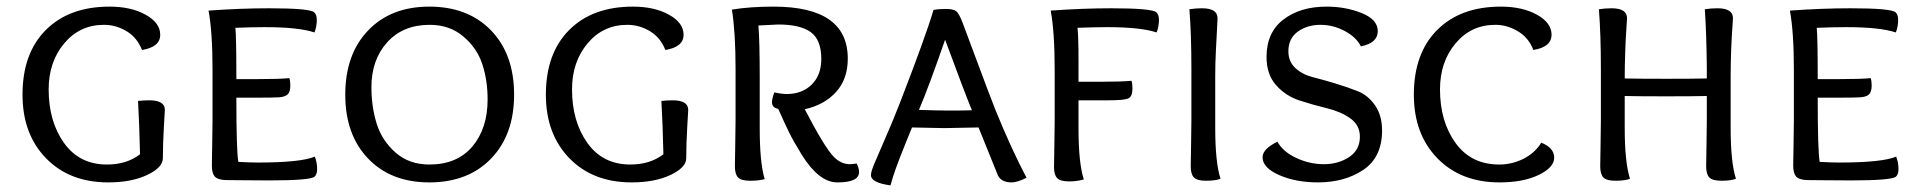

<svg xmlns="http://www.w3.org/2000/svg" viewBox="-20 -544 5792 580"><path d="M472 -66Q472 -38 424.5 -15.5Q377 7 307 7Q190 7 119 -66Q48 -139 48 -258Q48 -383 118.5 -453.5Q189 -524 311 -524Q376 -524 420 -499.5Q464 -475 464 -439Q464 -402 409 -393Q394 -431 362 -450Q330 -469 294 -469Q221 -469 174 -413Q127 -357 127 -274Q127 -177 173.5 -112Q220 -47 303 -47Q363 -47 403 -78Q401 -169 397 -239Q413 -241 431 -241Q478 -241 478 -212Q478 -211 475 -159.5Q472 -108 472 -66Z M691 -460Q694 -436 694 -305H758Q825 -305 854 -308Q857 -300 857 -286Q857 -266 848.5 -258.5Q840 -251 822 -250Q801 -249 765 -249H694Q694 -88 700 -55Q736 -53 758 -53Q890 -53 931 -71Q938 -53 938 -33Q938 -17 930 -10Q915 1 794 1Q770 1 717 0.5Q664 0 662 0Q637 -1 628.5 -11Q620 -21 620 -44Q620 -58 621 -105.5Q622 -153 622 -180V-333Q622 -447 610 -512Q708 -519 793 -519Q914 -519 929 -507Q937 -500 937 -484Q937 -464 930 -446Q882 -462 780 -462Q741 -462 691 -460Z M1277 7Q1161 7 1092 -65Q1023 -137 1023 -258Q1023 -380 1092 -452Q1161 -524 1277 -524Q1394 -524 1463.5 -452Q1533 -380 1533 -258Q1533 -137 1463.5 -65Q1394 7 1277 7ZM1453 -244Q1453 -301 1437 -350Q1421 -399 1379.5 -434Q1338 -469 1278 -469Q1197 -469 1149.5 -416Q1102 -363 1102 -281Q1102 -221 1118 -170Q1134 -119 1175 -83Q1216 -47 1277 -47Q1361 -47 1407 -101.5Q1453 -156 1453 -244Z M2053 -66Q2053 -38 2005.5 -15.5Q1958 7 1888 7Q1771 7 1700 -66Q1629 -139 1629 -258Q1629 -383 1699.5 -453.5Q1770 -524 1892 -524Q1957 -524 2001 -499.5Q2045 -475 2045 -439Q2045 -402 1990 -393Q1975 -431 1943 -450Q1911 -469 1875 -469Q1802 -469 1755 -413Q1708 -357 1708 -274Q1708 -177 1754.5 -112Q1801 -47 1884 -47Q1944 -47 1984 -78Q1982 -169 1978 -239Q1994 -241 2012 -241Q2059 -241 2059 -212Q2059 -211 2056 -159.5Q2053 -108 2053 -66Z M2499 -70Q2521 -48 2547 -48Q2552 -48 2568 -50Q2575 -36 2575 -24Q2575 7 2510 7Q2481 7 2454 -14.5Q2427 -36 2402 -76.5Q2377 -117 2363.5 -144.5Q2350 -172 2331 -215Q2312 -219 2312 -235Q2312 -245 2319 -265Q2341 -260 2357 -260Q2403 -260 2432 -288.5Q2461 -317 2461 -366Q2461 -424 2429 -447Q2397 -470 2331 -470Q2325 -470 2271 -467Q2275 -421 2275 -310V-156Q2275 -52 2290 -3Q2273 2 2246 2Q2219 2 2209.5 -8Q2200 -18 2200 -42Q2200 -54 2201 -103Q2202 -152 2202 -180V-336Q2202 -446 2191 -515Q2245 -524 2317 -524Q2541 -524 2541 -367Q2541 -305 2505.5 -266Q2470 -227 2411 -214Q2472 -97 2499 -70Z M2916 -211Q2897 -256 2835 -424Q2785 -280 2756 -212Q2816 -210 2848 -210Q2895 -210 2916 -211ZM2832 -157Q2811 -157 2735 -159Q2730 -147 2713.5 -106Q2697 -65 2687 -37.5Q2677 -10 2670 16Q2611 8 2611 -15Q2611 -25 2620.5 -48Q2630 -71 2653.5 -124.5Q2677 -178 2698 -232Q2776 -433 2800 -514Q2816 -517 2837 -517Q2859 -517 2868 -510.5Q2877 -504 2888 -475Q2896 -454 2931.5 -358.5Q2967 -263 2987 -212Q3035 -94 3081 -7Q3053 7 3036 7Q3006 7 2995 -13Q2989 -27 2936 -159Q2850 -157 2832 -157Z M3238 -241V-156Q3238 -51 3254 -2Q3234 4 3210 4Q3183 4 3173.5 -6Q3164 -16 3164 -39Q3164 -52 3165 -101Q3166 -150 3166 -177V-334Q3166 -447 3154 -512Q3252 -519 3337 -519Q3458 -519 3473 -507Q3481 -500 3481 -484Q3481 -464 3474 -446Q3426 -462 3324 -462Q3291 -462 3235 -460Q3238 -433 3238 -360V-297H3302Q3369 -297 3398 -300Q3401 -292 3401 -277Q3401 -252 3388 -246.5Q3375 -241 3329 -241Z M3579 -180V-336Q3579 -440 3573 -516Q3591 -519 3611 -519Q3658 -519 3658 -489Q3658 -485 3656.5 -458Q3655 -431 3653 -391Q3651 -351 3651 -315V-158Q3651 -53 3667 -4Q3652 2 3623 2Q3596 2 3586.5 -8Q3577 -18 3577 -42Q3577 -54 3578 -103Q3579 -152 3579 -180Z M4091 -404Q4077 -432 4042 -450.5Q4007 -469 3969 -469Q3929 -469 3900.5 -448.5Q3872 -428 3872 -389Q3872 -358 3893 -338.5Q3914 -319 3945.5 -311Q3977 -303 4013.5 -292Q4050 -281 4081.5 -268.5Q4113 -256 4134 -225.5Q4155 -195 4155 -150Q4155 -69 4098.5 -31Q4042 7 3961 7Q3895 7 3844.5 -15Q3794 -37 3794 -69Q3794 -94 3839 -116Q3855 -86 3895.5 -67Q3936 -48 3979 -48Q4023 -48 4055.5 -69.5Q4088 -91 4088 -131Q4088 -166 4059 -186.5Q4030 -207 3988.5 -217Q3947 -227 3905.5 -240.5Q3864 -254 3835 -286.5Q3806 -319 3806 -372Q3806 -446 3857 -485Q3908 -524 3987 -524Q4045 -524 4093.5 -504.5Q4142 -485 4142 -450Q4142 -414 4091 -404Z M4636 -113Q4675 -97 4675 -68Q4675 -38 4628 -15.5Q4581 7 4510 7Q4393 7 4322 -66Q4251 -139 4251 -258Q4251 -383 4321.5 -453.5Q4392 -524 4514 -524Q4579 -524 4623 -499.5Q4667 -475 4667 -439Q4667 -402 4612 -393Q4598 -430 4565.5 -449.5Q4533 -469 4497 -469Q4424 -469 4377 -413Q4330 -357 4330 -274Q4330 -177 4377 -112Q4424 -47 4509 -47Q4547 -47 4581.5 -64Q4616 -81 4636 -113Z M4816 -180V-336Q4816 -440 4810 -516Q4828 -519 4848 -519Q4895 -519 4895 -489Q4895 -485 4893 -457Q4891 -429 4889.5 -387Q4888 -345 4888 -307Q4930 -306 5014 -306Q5095 -306 5136 -307V-339Q5135 -444 5130 -516Q5148 -519 5168 -519Q5215 -519 5215 -489Q5215 -485 5213 -458Q5211 -431 5209.5 -391Q5208 -351 5208 -315V-158Q5208 -53 5224 -4Q5209 2 5180 2Q5153 2 5143.5 -8Q5134 -18 5134 -42Q5134 -54 5135 -103Q5136 -152 5136 -180V-254Q5094 -253 5013 -253Q4929 -253 4888 -254V-158Q4888 -53 4904 -4Q4889 2 4860 2Q4833 2 4823.5 -8Q4814 -18 4814 -42Q4814 -54 4815 -103Q4816 -152 4816 -180Z M5468 -460Q5471 -436 5471 -305H5535Q5602 -305 5631 -308Q5634 -300 5634 -286Q5634 -266 5625.5 -258.5Q5617 -251 5599 -250Q5578 -249 5542 -249H5471Q5471 -88 5477 -55Q5513 -53 5535 -53Q5667 -53 5708 -71Q5715 -53 5715 -33Q5715 -17 5707 -10Q5692 1 5571 1Q5547 1 5494 0.5Q5441 0 5439 0Q5414 -1 5405.5 -11Q5397 -21 5397 -44Q5397 -58 5398 -105.5Q5399 -153 5399 -180V-333Q5399 -447 5387 -512Q5485 -519 5570 -519Q5691 -519 5706 -507Q5714 -500 5714 -484Q5714 -464 5707 -446Q5659 -462 5557 -462Q5518 -462 5468 -460Z"/></svg>

Font: Overlock SC
Style: Regular
Weight: 400
Designer: Dario Muhafara
Foundry: Dario Manuel Muhafara
Version: Version 1.001